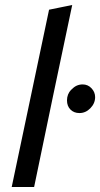

<svg xmlns="http://www.w3.org/2000/svg" viewBox="-20 -751 402 771"><path d="M270 -731Q231 -548 193 -365.5Q155 -183 117 0H27Q65 -179 102 -356Q139 -533 177 -712Q200 -717 223.5 -721.5Q247 -726 270 -731ZM299 -297Q277 -297 263 -311Q249 -325 249 -348Q249 -373 266 -391L268 -392Q286 -412 312 -412Q333 -412 347.5 -396.5Q362 -381 362 -361Q362 -336 343 -316.5Q324 -297 299 -297Z"/></svg>

Font: Rosa Sans
Style: Italic
Weight: 400
Italic angle: -12°
Designer: Pentagram / MCKL
Foundry: Pentagram / MCKL
Version: Version 1.005;September 16, 2019;FontCreator 11.5.0.2425 64-